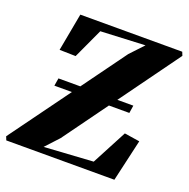

<svg xmlns="http://www.w3.org/2000/svg" viewBox="-153 -869 977 994"><g transform="rotate(20 335.5 -371.5)"><path d="M-14.5 0 -22.5 -20 219 -351.5H122.5L129.5 -394H250L426 -636L494.5 -709L249.5 -697.5L173.5 -533L84.5 -535L123 -743H684.5L692.5 -723L454 -394H542L535.5 -351.5H423L246 -107.5L178.5 -34.5L448.5 -51.5L550 -244L634 -231L581 0Z"/></g></svg>

Font: Merriweather 120pt Black
Style: Italic
Weight: 900
Italic angle: -7.8°
Version: Version 2.101